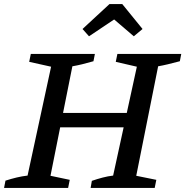

<svg xmlns="http://www.w3.org/2000/svg" viewBox="-21 -927 914 947"><path d="M426 0 432 -35Q458 -44 484.5 -51Q511 -58 537 -61L654 -598L550 -622L558 -661H873L866 -625Q832 -616 807 -610Q782 -604 759 -600L651 -60L750 -40L742 0ZM-1 0 6 -36Q34 -45 61 -51.5Q88 -58 115 -61L231 -598L123 -622L131 -661H447L440 -625Q409 -616 384 -610Q359 -604 336 -600L228 -60L323 -40L315 0ZM223 -299 237 -370H660L646 -299ZM582 -907 682 -784 639 -748 542 -831 418 -748 386 -784 519 -907Z"/></svg>

Font: Piazzolla Thin SemiBold
Style: Italic
Weight: 600
Italic angle: -11.3°
Version: Version 2.005